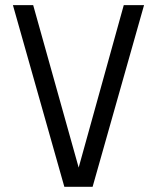

<svg xmlns="http://www.w3.org/2000/svg" viewBox="-20 -720 605 740"><path d="M535.2 -700.2 336.9 0H228L29.8 -700.2H107.9L283.2 -74.2L457 -700.2Z"/></svg>

Font: LT Superior
Style: Regular
Weight: 400
Designer: Daniel Lyons
Foundry: LyonsType
Version: Version 1.000